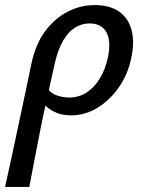

<svg xmlns="http://www.w3.org/2000/svg" viewBox="-65 -445 574 754"><path d="M-45 289Q-31 225 -17.5 163.5Q-4 102 8.5 41.5Q21 -19 34 -78.5Q47 -138 59 -198Q75 -272 112 -322Q149 -372 199.5 -398.5Q250 -425 307 -425Q366 -425 402.5 -399.5Q439 -374 451.5 -327.5Q464 -281 451 -220Q438 -154 402 -102.5Q366 -51 317.5 -21.5Q269 8 215 8Q183 8 158.5 -1.5Q134 -11 117.5 -26.5Q101 -42 95 -58L121 -98Q134 -79 158 -70.5Q182 -62 206 -62Q245 -62 275.5 -82Q306 -102 327.5 -137.5Q349 -173 359 -220Q372 -285 352.5 -319Q333 -353 287 -353Q256 -353 229.5 -336.5Q203 -320 183 -285.5Q163 -251 151 -200Q133 -119 120.5 -63.5Q108 -8 99.5 34Q91 76 84 112.5Q77 149 69 190.5Q61 232 50 289Z"/></svg>

Font: Ysabeau SemiBold
Style: Italic
Weight: 600
Italic angle: -12°
Designer: Christian Thalmann (Catharsis Fonts)
Version: Version 2.002